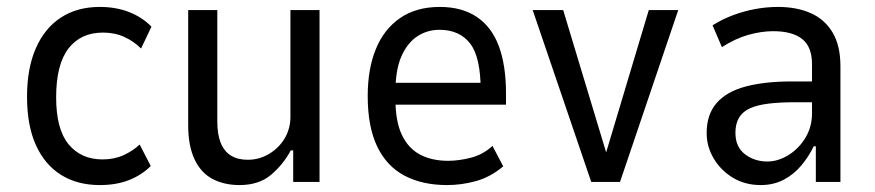

<svg xmlns="http://www.w3.org/2000/svg" viewBox="-20 -525 2525 554"><path d="M268 9Q203 9 156 -20.5Q109 -50 83.5 -106.5Q58 -163 58 -246Q58 -328 83.5 -386Q109 -444 156 -474.5Q203 -505 268 -505Q315 -505 353 -490Q391 -475 417 -448L387 -385Q366 -406 338.5 -418.5Q311 -431 277 -431Q213 -431 177.5 -385Q142 -339 142 -244Q142 -152 178 -108.5Q214 -65 276 -65Q310 -65 337 -77.5Q364 -90 383 -108L415 -46Q389 -20 352.5 -5.5Q316 9 268 9Z M671 9Q627 9 593.5 -8.5Q560 -26 541.5 -65Q523 -104 523 -164V-496H607V-174Q607 -137 617 -112.5Q627 -88 646.5 -76Q666 -64 695 -64Q728 -64 756.5 -81Q785 -98 801.5 -126Q818 -154 818 -188V-496H902V0H826V-91H819Q797 -50 762 -20.5Q727 9 671 9Z M1270 9Q1199 9 1147.5 -18Q1096 -45 1068.5 -102Q1041 -159 1041 -248Q1041 -326 1064.5 -383.5Q1088 -441 1134.5 -473Q1181 -505 1249 -505Q1313 -505 1356 -476Q1399 -447 1419.5 -391.5Q1440 -336 1440 -256V-223H1104V-286H1384L1367 -264Q1367 -360 1336.5 -399.5Q1306 -439 1248 -439Q1213 -439 1184.5 -420.5Q1156 -402 1138.5 -363Q1121 -324 1121 -260V-239Q1121 -175 1139.5 -136Q1158 -97 1192 -79Q1226 -61 1273 -61Q1304 -61 1339 -70Q1374 -79 1401 -104L1432 -45Q1395 -14 1353.5 -2.5Q1312 9 1270 9Z M1686 0 1517 -496H1605L1730 -82H1728L1852 -496H1937L1769 0Z M2175 9Q2130 9 2095 -12Q2060 -33 2039.5 -67.5Q2019 -102 2019 -141Q2019 -195 2048 -228Q2077 -261 2132 -275.5Q2187 -290 2264 -290H2336V-230H2275Q2230 -230 2197.5 -226Q2165 -222 2144 -212.5Q2123 -203 2112.5 -185.5Q2102 -168 2102 -142Q2102 -101 2129.5 -80Q2157 -59 2194 -59Q2225 -59 2255 -77.5Q2285 -96 2304 -127.5Q2323 -159 2323 -198V-340Q2323 -390 2294.5 -412.5Q2266 -435 2211 -435Q2177 -435 2139.5 -424.5Q2102 -414 2063 -389L2036 -452Q2065 -470 2096 -481.5Q2127 -493 2159.5 -499Q2192 -505 2225 -505Q2279 -505 2319.5 -487Q2360 -469 2382.5 -431Q2405 -393 2405 -334V0H2334V-103H2328Q2314 -74 2292.5 -48Q2271 -22 2241.5 -6.5Q2212 9 2175 9Z"/></svg>

Font: Nunito Sans 7pt Condensed
Style: Regular
Weight: 400
Width: 3
Designer: Vernon Adams
Foundry: Vernon Adams
Version: Version 3.101;gftools[0.9.27]